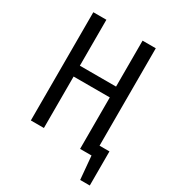

<svg xmlns="http://www.w3.org/2000/svg" viewBox="-199 -799 955 1057"><g transform="rotate(30 278.5 -270.0)"><path d="M476.1 -68.8H539.1V147.9H478L464.8 0H392.1V-327.1H162.1V0H79.1V-688H162.1V-396H392.1V-688H476.1Z"/></g></svg>

Font: Fira Sans Compressed Book
Style: Regular
Weight: 350
Width: 1
Designer: Carrois Corporate & Edenspiekermann AG
Foundry: Carrois Corporate GbR & Edenspiekermann AG
Version: Version 4.203;PS 004.203;hotconv 1.0.88;makeotf.lib2.5.64775